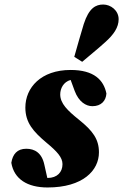

<svg xmlns="http://www.w3.org/2000/svg" viewBox="-20 -812 544 848"><path d="M96 -155C56 -155 36 -131 30 -93C42 -21 101 16 190 16C346 16 417 -59 417 -139C417 -197 390 -234 329 -283C278 -324 246 -355 246 -395C246 -421 260 -450 292 -459L310 -410C328 -362 360 -343 388 -343C427 -343 448 -367 450 -399C438 -458 396 -503 292 -503C161 -503 92 -425 92 -337C92 -270 127 -231 185 -182C232 -143 256 -117 256 -87C256 -52 233 -26 190 -26H189L176 -84C165 -137 133 -155 96 -155ZM308 -561 343 -539C377 -568 412 -596 445 -626C482 -659 504 -691 504 -727C504 -766 469 -792 436 -792C403 -792 373 -777 350 -706C335 -658 322 -609 308 -561Z"/></svg>

Font: Source Serif Pro Black
Style: Italic
Weight: 900
Italic angle: -12°
Designer: Frank Grießhammer
Foundry: Adobe Systems Incorporated
Version: Version 3.001;hotconv 1.0.111;makeotfexe 2.5.65597